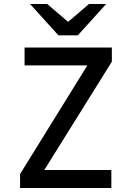

<svg xmlns="http://www.w3.org/2000/svg" viewBox="-20 -937 656 957"><path d="M80 0V-69.5L439 -649L458.5 -611H102.5V-700H537.5V-629.5L177 -51.5L158.5 -89.5H535V0ZM271 -761 130 -917H215.5L319.5 -828L423.5 -917H509L368 -761Z"/></svg>

Font: Overpass Mono Light Medium
Style: Regular
Weight: 500
Monospace: yes
Version: Version 4.000